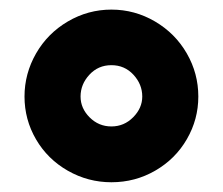

<svg xmlns="http://www.w3.org/2000/svg" viewBox="-20 -744 462 398"><path d="M30.8 -543.9Q30.8 -591.3 54.7 -633.1Q78.6 -674.8 120.6 -699.5Q162.6 -724.1 210.9 -724.1Q259.3 -724.1 301.3 -699.5Q343.3 -674.8 367.2 -633.3Q391.1 -591.8 391.1 -543.9Q391.1 -496.6 367.4 -455.6Q343.8 -414.6 302 -390.4Q260.3 -366.2 210.9 -366.2Q162.6 -366.2 120.6 -390.1Q78.6 -414.1 54.7 -455.1Q30.8 -496.1 30.8 -543.9ZM147 -543.9Q147 -519.5 165.8 -500.7Q184.6 -481.9 210.9 -481.9Q237.3 -481.9 256.1 -501Q274.9 -520 274.9 -543.9Q274.9 -569.3 256.6 -589.1Q238.3 -608.9 210.9 -608.9Q183.6 -608.9 165.3 -589.1Q147 -569.3 147 -543.9Z"/></svg>

Font: TypoPRO Open Sans
Style: Regular
Weight: 800
Foundry: Ascender Corporation
Version: Version 1.10